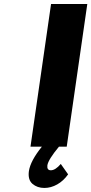

<svg xmlns="http://www.w3.org/2000/svg" viewBox="-20 -721 449 944"><path d="M122.1 120.1Q129.9 69.3 186 0H129.9L231 -701.2H409.2L308.1 0H270Q217.3 63.5 212.9 91.8Q210 116.2 230 116.2Q252.4 116.2 278.8 85L314.9 136.2Q292 168.5 261.2 185.8Q230.5 203.1 198.2 203.1Q163.1 203.1 139.6 182.9Q116.2 162.6 122.1 120.1Z"/></svg>

Font: Trueno
Style: Bold Italic
Weight: 700
Designer: Julieta Ulanovsky
Foundry: Julieta Ulanovsky
Version: Version 3.001b | FøM Fix